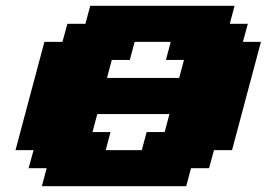

<svg xmlns="http://www.w3.org/2000/svg" viewBox="-20 -645 924 665"><path d="M125 0H625L641.6 -62.5H704.1L721.2 -125H783.7Q800.8 -187.5 833.7 -312.5Q866.7 -437.5 883.8 -500H821.3L838.4 -562.5H775.9L792.5 -625H292.5L275.9 -562.5H213.4L196.3 -500H133.8Q117.2 -437.5 83.7 -312.5Q50.3 -187.5 33.7 -125H96.2L79.1 -62.5H141.6ZM471.2 -125H346.2L362.8 -187.5H300.3L316.9 -250H566.9L550.3 -187.5H487.8ZM600.6 -375H350.6L367.2 -437.5H429.7L446.3 -500H571.3L554.7 -437.5H617.2Z"/></svg>

Font: Faithful 32x
Style: BoldOblique
Weight: 400
Foundry: Faithful Resource Pack
Version: Version 1.0; January 27, 2023